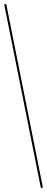

<svg xmlns="http://www.w3.org/2000/svg" viewBox="-20 -780 226 921"><path d="M176 121H186L10 -760H0Z"/></svg>

Font: Noto Serif Display ExtraCondensed
Style: Bold
Weight: 700
Width: 2
Designer: Monotype Design Team
Foundry: Monotype Imaging Inc.
Version: Version 2.009